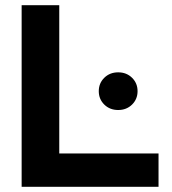

<svg xmlns="http://www.w3.org/2000/svg" viewBox="-20 -720 663 740"><path d="M63.4 0V-700H208.4V-128.4H591V0ZM435.5 -296Q403.3 -296 382 -316.9Q360.7 -337.9 360.7 -368.6Q360.7 -399.3 382 -420.3Q403.3 -441.2 435.5 -441.2Q467.6 -441.2 488.9 -420.3Q510.2 -399.3 510.2 -368.6Q510.2 -337.9 488.9 -316.9Q467.6 -296 435.5 -296Z"/></svg>

Font: Red Hat Display VF
Style: Regular
Weight: 300
Designer: Pentagram, MCKL
Foundry: Pentagram, MCKL
Version: Version 1.023